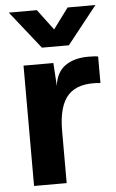

<svg xmlns="http://www.w3.org/2000/svg" viewBox="-54 -802 507 839"><g transform="rotate(-5 199.5 -382.0)"><path d="M346.2 -542Q377 -542 389.2 -539.1V-422.9Q293.5 -432.6 248.8 -386.5Q204.1 -340.3 204.1 -229V0H61V-527.8H191.9L198.2 -426.8Q205.1 -485.8 244.1 -513.9Q283.2 -542 346.2 -542ZM17.1 -764.2H140.1L208 -673.8L274.9 -764.2H397L266.1 -599.1H147.9Z"/></g></svg>

Font: Nacelle Bold
Style: Regular
Weight: 700
Designer: Sora Sagano
Foundry: Sora Sagano
Version: Version 1.000;FEAKit 1.0